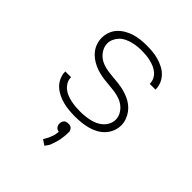

<svg xmlns="http://www.w3.org/2000/svg" viewBox="-209 -657 1018 1018"><g transform="rotate(45 300.0 -148.0)"><path d="M299 8Q276 8 253.5 6Q231 4 209 -1.5Q187 -7 166.5 -17Q146 -27 129.5 -42Q113 -57 103 -78.5Q93 -100 93 -122V-125H136V-124Q136 -106 144.5 -90.5Q153 -75 166.5 -64Q180 -53 196.5 -46.5Q213 -40 230 -36.5Q247 -33 264.5 -31.5Q282 -30 299 -30Q317 -30 335 -32Q353 -34 370.5 -38Q388 -42 404 -49.5Q420 -57 433.5 -69.5Q447 -82 455 -98.5Q463 -115 463 -133Q463 -153 453 -171.5Q443 -190 427 -203Q411 -216 391.5 -223Q372 -230 352 -233Q332 -236 311.5 -237.5Q291 -239 271 -241.5Q251 -244 231 -249Q211 -254 192.5 -262.5Q174 -271 157.5 -283Q141 -295 128.5 -311.5Q116 -328 109.5 -347.5Q103 -367 103 -388Q103 -410 111 -432Q119 -454 134.5 -470.5Q150 -487 170 -498.5Q190 -510 211.5 -516.5Q233 -523 255.5 -525.5Q278 -528 301 -528Q323 -528 345 -526Q367 -524 388.5 -518Q410 -512 430 -502Q450 -492 465.5 -476.5Q481 -461 490 -440.5Q499 -420 499 -398V-395H456V-397Q456 -413 448.5 -428.5Q441 -444 428 -455Q415 -466 399.5 -472.5Q384 -479 367.5 -483Q351 -487 334.5 -488.5Q318 -490 301 -490Q284 -490 266.5 -488Q249 -486 232.5 -481.5Q216 -477 200 -469.5Q184 -462 172 -449.5Q160 -437 152.5 -421Q145 -405 145 -388Q145 -367 155 -348.5Q165 -330 180.5 -317Q196 -304 215.5 -297Q235 -290 255 -287Q275 -284 295.5 -282.5Q316 -281 336.5 -278.5Q357 -276 376.5 -271Q396 -266 415 -258Q434 -250 450.5 -237.5Q467 -225 479 -208.5Q491 -192 498 -172.5Q505 -153 505 -133Q505 -109 496 -87Q487 -65 471 -48Q455 -31 434.5 -20Q414 -9 391.5 -3Q369 3 345.5 5.5Q322 8 299 8ZM293 232 263 212Q265 209 267 205.5Q269 202 271 198.5Q273 195 275 191.5Q277 188 278.5 184.5Q280 181 281.5 177.5Q283 174 284.5 170Q286 166 287.5 162Q289 158 290 154.5Q291 151 292 146.5Q293 142 293 139V137L295 126Q292 125 289.5 124.5Q287 124 284.5 123Q282 122 279.5 120.5Q277 119 275 116.5Q273 114 271.5 111.5Q270 109 269 106.5Q268 104 267 100.5Q266 97 266 96V92Q266 89 266.5 86Q267 83 268 80Q269 77 270.5 74Q272 71 273.5 69Q275 67 277.5 65Q280 63 283 62Q286 61 290 60Q294 59 295 59H300Q303 59 306 59Q309 59 312.5 60Q316 61 318.5 62.5Q321 64 323.5 66Q326 68 327.5 70.5Q329 73 330.5 75.5Q332 78 333 82Q334 86 334 87V92Q334 97 333.5 102.5Q333 108 333 113Q333 118 332 123.5Q331 129 330.5 134Q330 139 329 144Q328 149 327 154.5Q326 160 324.5 165Q323 170 321.5 175Q320 180 318 185.5Q316 191 314.5 195.5Q313 200 310.5 206Q308 212 306 214Z"/></g></svg>

Font: Iosevka Aile Extralight
Style: Regular
Weight: 200
Designer: Belleve Invis
Foundry: Belleve Invis
Version: Version 31.1.0; ttfautohint (v1.8.4)